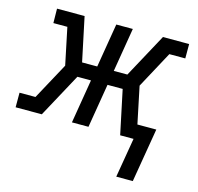

<svg xmlns="http://www.w3.org/2000/svg" viewBox="-114 -630 969 942"><g transform="rotate(15 370.5 -159.5)"><path d="M556 201 590 0H522L475 -223H398L361 0H277L314 -223H245L124 0H-9V-74H72L173 -260L134 -447H63L62 -520H202L249 -297H326L363 -520H447L410 -297H479L600 -520H733V-447H652L551 -260L590 -73H686L640 201Z"/></g></svg>

Font: Iosevka Etoile
Style: Italic
Weight: 400
Italic angle: -9°
Designer: Belleve Invis
Foundry: Belleve Invis
Version: Version 22.1.2; ttfautohint (v1.8.4)